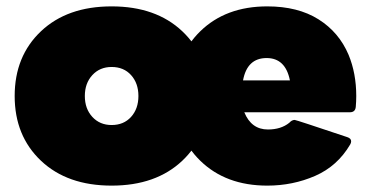

<svg xmlns="http://www.w3.org/2000/svg" viewBox="-20 -572 1163 602"><path d="M330 10Q191 10 108.5 -68Q26 -146 26 -271Q26 -396 108.5 -474Q191 -552 330 -552Q469 -552 551.5 -474Q634 -396 634 -271Q634 -146 551.5 -68Q469 10 330 10ZM330 -180Q368 -180 391 -205.5Q414 -231 414 -271Q414 -311 391 -336.5Q368 -362 330 -362Q293 -362 269.5 -336.5Q246 -311 246 -271Q246 -231 269.5 -205.5Q293 -180 330 -180ZM889 -320Q875 -390 816 -390Q755 -390 742 -320ZM818 10Q688 10 608 -68Q528 -146 528 -271Q528 -396 608 -474Q688 -552 818 -552Q914 -552 978.5 -511.5Q1043 -471 1073 -400Q1097 -342 1097 -271Q1097 -254 1095.5 -237Q1094 -220 1077 -220H746Q768 -166 820 -166Q861 -166 887 -187Q895 -196 904 -196Q908 -196 1069 -142Q1081 -138 1081 -129Q1081 -124 1078 -119Q1038 -51 968 -20.5Q898 10 818 10Z"/></svg>

Font: YamahaIndonesia935. App Black
Style: Regular
Weight: 900
Designer: Dalton Maag Ltd
Foundry: Dalton Maag Ltd
Version: Version 1.002; January 01, 2024; Regular/Italic